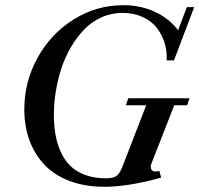

<svg xmlns="http://www.w3.org/2000/svg" viewBox="-20 -696 757 729"><path d="M376 13.2Q301.8 13.2 243.2 -9.3Q184.6 -31.7 147.5 -71.8Q110.4 -111.8 91.3 -164.8Q72.3 -217.8 72.3 -280.3Q72.3 -385.3 122.6 -476.6Q172.9 -567.9 259.5 -622.1Q346.2 -676.3 447.8 -676.3Q513.7 -676.3 568.1 -651.1Q622.6 -626 656.2 -581.1L689.5 -668.9H717.3L640.6 -466.8H612.8Q614.7 -502 604.7 -533.9Q594.7 -565.9 574.5 -591.3Q554.2 -616.7 520.8 -631.8Q487.3 -647 445.3 -647Q402.3 -647 364.7 -629.9Q327.1 -612.8 299.1 -583.5Q271 -554.2 248.8 -516.1Q226.6 -478 212.6 -434.8Q198.7 -391.6 191.7 -347.7Q184.6 -303.7 184.6 -261.7Q184.6 -221.7 190.2 -187.5Q195.8 -153.3 209.7 -121.6Q223.6 -89.8 245.6 -67.6Q267.6 -45.4 302.2 -32.2Q336.9 -19 382.3 -19Q410.2 -19 422.6 -28.3Q435.1 -37.6 444.3 -62L535.2 -296.4H458L466.8 -322.8H699.7L690.4 -296.4H641.6L557.1 -80.6Q548.8 -62.5 555.2 -51.8Q561.5 -41 585 -46.9L591.8 -21.5Q466.8 13.2 376 13.2Z"/></svg>

Font: Elstob 14pt Medium
Style: Italic
Weight: 500
Italic angle: -20°
Designer: Peter S. Baker
Version: Version 1.015